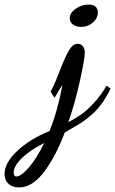

<svg xmlns="http://www.w3.org/2000/svg" viewBox="-217 -542 505 842"><path d="M-197 221Q-197 172 -141 119.5Q-85 67 0 33Q36 -56 57 -170L40 -143Q28 -124 22 -113L5 -140Q22 -171 44.5 -230Q67 -289 84.5 -319.5Q102 -350 124 -350Q137 -350 146 -339.5Q155 -329 155 -313Q155 -286 134.5 -192Q114 -98 83 -6Q119 -26 140.5 -41Q162 -56 193 -88.5Q224 -121 250 -166L268 -154Q250 -117 230 -89Q210 -61 186.5 -40.5Q163 -20 148 -9.5Q133 1 104.5 17Q76 33 67 39Q28 143 -23.5 211.5Q-75 280 -134 280Q-163 280 -180 264Q-197 248 -197 221ZM-157 215Q-157 232 -145 232Q-125 232 -91 193Q-57 154 -23 85Q-88 118 -122.5 152.5Q-157 187 -157 215ZM89 -462Q89 -486 115.5 -504Q142 -522 171 -522Q212 -522 212 -487Q212 -462 190 -443Q168 -424 139 -424Q119 -424 104 -434Q89 -444 89 -462Z"/></svg>

Font: TypoPRO Dancing Script
Style: Bold
Weight: 700
Designer: Pablo Impallari
Foundry: Pablo Impallari. www.impallari.com Igino Marini. www.ikern.com
Version: Version 1.002